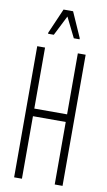

<svg xmlns="http://www.w3.org/2000/svg" viewBox="-98 -945 552 992"><g transform="rotate(10 177.5 -449.0)"><path d="M51 0V-688H92V-368H264V-688H305V0H264V-328H92V0ZM95 -761V-767L152 -898H202L260 -767V-761H230L178 -866L125 -761Z"/></g></svg>

Font: Saira UltraCondensed ExtraLight
Style: Regular
Weight: 250
Width: 1
Designer: Hector Gatti with collaboration of the Omnibus-Type team
Foundry: Omnibus-Type
Version: Version 1.101